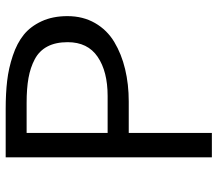

<svg xmlns="http://www.w3.org/2000/svg" viewBox="-64 -686 751 662"><g transform="rotate(-90 311.0 -355.5)"><path d="M183.1 -286.6V0H99.1V-710.9H265.6Q319.3 -710.9 363 -705.8Q406.7 -700.7 449.7 -686.3Q492.7 -671.9 521.5 -648.7Q550.3 -625.5 568.1 -587.2Q585.9 -548.8 585.9 -498Q585.9 -444.3 562 -402.8Q538.1 -361.3 496.6 -336.4Q455.1 -311.5 403.1 -299.1Q351.1 -286.6 291.5 -286.6ZM287.1 -638.7H183.1V-359.4H310.5Q395 -359.4 445.6 -393.8Q496.1 -428.2 496.1 -497.1Q496.1 -538.6 481.2 -566.9Q466.3 -595.2 437.3 -610.6Q408.2 -626 372.3 -632.3Q336.4 -638.7 287.1 -638.7Z"/></g></svg>

Font: RGR Online_21
Style: Regular
Weight: 400
Italic angle: -12°
Designer: vernon adams
Foundry: vernon adams
Version: Version 1.000